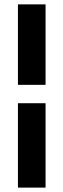

<svg xmlns="http://www.w3.org/2000/svg" viewBox="-20 -731 292 883"><path d="M62.5 131.8V-256.3H189.5V131.8ZM189.5 -340.8H62.5V-710.9H189.5Z"/></svg>

Font: Roboto
Style: Bold
Weight: 700
Designer: Google
Version: Version 2.134; 2016; ttfautohint (v1.6)